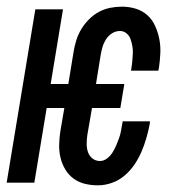

<svg xmlns="http://www.w3.org/2000/svg" viewBox="-29 -548 549 576"><path d="M265 8Q245 8 226 3.5Q207 -1 192 -12Q177 -23 167 -39.5Q157 -56 152.5 -75Q148 -94 148.5 -114Q149 -134 152 -154L164 -224H111L74 0H-9L77 -520H160L123 -296H176L192 -394Q195 -412 200.5 -429Q206 -446 215.5 -461.5Q225 -477 238.5 -490.5Q252 -504 268 -512.5Q284 -521 301.5 -524.5Q319 -528 337 -528Q358 -528 378 -522Q398 -516 413 -502.5Q428 -489 436.5 -470Q445 -451 449 -430.5Q453 -410 452 -388.5Q451 -367 448 -346L446 -336H364L365 -342Q367 -354 368 -365.5Q369 -377 369.5 -388Q370 -399 368 -410Q366 -421 362.5 -431Q359 -441 350.5 -448Q342 -455 331 -455Q318 -455 307 -448Q296 -441 289 -430Q282 -419 278.5 -407Q275 -395 273 -383L259 -296H344L332 -224H247L233 -143Q231 -129 231 -116Q231 -103 235 -91.5Q239 -80 248.5 -72.5Q258 -65 271 -65Q282 -65 292 -72.5Q302 -80 308.5 -90.5Q315 -101 319.5 -111.5Q324 -122 328 -133Q332 -144 334 -155.5Q336 -167 338 -178L339 -184H421L420 -175Q416 -154 410 -133.5Q404 -113 395.5 -93Q387 -73 374.5 -54.5Q362 -36 345 -21.5Q328 -7 307 0.5Q286 8 265 8Z"/></svg>

Font: Iosevka Term Curly Md Obl
Style: Regular
Weight: 500
Italic angle: -9°
Designer: Belleve Invis
Foundry: Belleve Invis
Version: Version 32.3.0